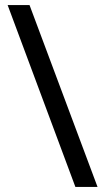

<svg xmlns="http://www.w3.org/2000/svg" viewBox="-20 -734 412 754"><path d="M96 -714 363 0H276L10 -714Z"/></svg>

Font: Noto Sans Mende Kikakui
Style: Regular
Weight: 400
Designer: Monotype Design Team
Foundry: Monotype Imaging Inc.
Version: Version 2.003; ttfautohint (v1.8.4.7-5d5b)